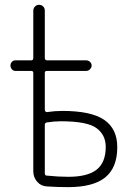

<svg xmlns="http://www.w3.org/2000/svg" viewBox="-20 -770 540 797"><path d="M166 -252V-49.8Q166 -41 174.8 -41Q221.7 -36.1 263.7 -36.1Q343.8 -36.1 381.3 -65.9Q418.9 -95.7 418.9 -160.2Q418.9 -210 380.4 -238.3Q341.8 -266.6 232.4 -266.6Q204.1 -266.6 173.8 -261.7Q166 -259.8 166 -252ZM43.9 -475.6Q35.2 -475.6 29.3 -482.4Q23.4 -489.3 23.4 -498Q23.4 -506.8 29.3 -513.2Q35.2 -519.5 43.9 -519.5H109.4Q118.2 -519.5 118.2 -529.3V-725.6Q118.2 -735.4 125 -742.7Q131.8 -750 142.1 -750Q152.3 -750 159.2 -743.2Q166 -736.3 166 -725.6V-529.3Q166 -520.5 174.8 -519.5H337.9Q346.7 -519.5 353.5 -513.2Q360.4 -506.8 360.4 -498Q360.4 -489.3 353.5 -482.4Q346.7 -475.6 337.9 -475.6H174.8Q166 -475.6 166 -467.8V-313.5Q166 -310.5 168.9 -307.1Q171.9 -303.7 174.8 -304.7Q208 -309.6 238.3 -309.6Q358.4 -309.6 412.6 -272.5Q466.8 -235.4 466.8 -159.2Q466.8 -74.2 417 -33.7Q367.2 6.8 262.7 6.8Q219.7 6.8 174.8 3.9Q150.4 2.9 134.3 -15.6Q118.2 -34.2 118.2 -58.6V-467.8Q118.2 -475.6 109.4 -475.6Z"/></svg>

Font: Rounded-X Mgen+ 1m light
Style: Regular
Weight: 200
Designer: [Source Han Sans]
Ryoko NISHIZUKA  (kana & ideographs); Paul D. Hunt (Latin, Greek & Cyrillic); Wenlong ZHANG  (bopomofo
Version: Version 1.059.20150602